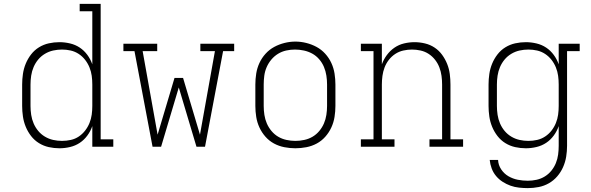

<svg xmlns="http://www.w3.org/2000/svg" viewBox="-20 -755 3040 988"><path d="M286 8Q258 8 231 2Q204 -4 180.5 -18.5Q157 -33 140 -55Q123 -77 112.5 -102.5Q102 -128 98 -155.5Q94 -183 94 -210V-320Q94 -347 98 -374.5Q102 -402 112.5 -427.5Q123 -453 140 -475Q157 -497 180.5 -511.5Q204 -526 231 -532Q258 -538 286 -538Q313 -538 340.5 -531.5Q368 -525 390.5 -510Q413 -495 429.5 -472.5Q446 -450 455 -424V-697H390V-735H498V-38H563V0H455V-106Q446 -80 429.5 -57.5Q413 -35 390.5 -20Q368 -5 340.5 1.5Q313 8 286 8ZM299 -30Q322 -30 344.5 -35Q367 -40 385.5 -52.5Q404 -65 418 -83Q432 -101 440.5 -122Q449 -143 452 -165Q455 -187 455 -210V-320Q455 -343 452 -365Q449 -387 440.5 -408Q432 -429 418 -447Q404 -465 385 -477.5Q366 -490 344 -495Q322 -500 299 -500Q276 -500 253.5 -495Q231 -490 211 -478Q191 -466 176.5 -448.5Q162 -431 153 -410Q144 -389 140.5 -366Q137 -343 137 -320V-210Q137 -187 140.5 -164Q144 -141 153 -120Q162 -99 176.5 -81.5Q191 -64 211 -52Q231 -40 253.5 -35Q276 -30 299 -30Z M765 0 672 -492H615V-530H789V-492H714L791 -62L878 -354H922L1009 -62L1086 -492H1011V-530H1185V-492H1128L1035 0H991L900 -305L809 0Z M1500 8Q1472 8 1443.5 2.5Q1415 -3 1390 -16.5Q1365 -30 1346 -51.5Q1327 -73 1315 -99Q1303 -125 1298.5 -153.5Q1294 -182 1294 -210V-320Q1294 -348 1298.5 -376.5Q1303 -405 1315 -431Q1327 -457 1346.5 -478.5Q1366 -500 1391 -513.5Q1416 -527 1444 -534Q1472 -541 1500 -541Q1528 -541 1556 -534Q1584 -527 1609 -513.5Q1634 -500 1653.5 -478.5Q1673 -457 1685 -431Q1697 -405 1701.5 -376.5Q1706 -348 1706 -320V-210Q1706 -182 1701.5 -153.5Q1697 -125 1685 -99Q1673 -73 1654 -51.5Q1635 -30 1610 -16.5Q1585 -3 1556.5 2.5Q1528 8 1500 8ZM1500 -30Q1523 -30 1546 -35Q1569 -40 1588.5 -51.5Q1608 -63 1623 -81Q1638 -99 1647 -120Q1656 -141 1659.5 -164Q1663 -187 1663 -210V-320Q1663 -343 1659.5 -366Q1656 -389 1647 -410.5Q1638 -432 1622.5 -450Q1607 -468 1587 -479Q1567 -490 1544 -495Q1521 -500 1498 -500Q1475 -500 1452.5 -495Q1430 -490 1410.5 -478Q1391 -466 1376 -448Q1361 -430 1352 -409Q1343 -388 1340 -365.5Q1337 -343 1337 -320V-210Q1337 -187 1340.5 -164Q1344 -141 1353 -120Q1362 -99 1377 -81Q1392 -63 1411.5 -51.5Q1431 -40 1454 -35Q1477 -30 1500 -30Z M1837 0V-38H1902V-492H1837V-530H1945V-424Q1954 -449 1970.5 -471.5Q1987 -494 2009.5 -509.5Q2032 -525 2059 -531.5Q2086 -538 2113 -538Q2140 -538 2167 -531.5Q2194 -525 2216.5 -510Q2239 -495 2255 -473Q2271 -451 2281 -426Q2291 -401 2294.5 -374Q2298 -347 2298 -320V-38H2363V0H2190V-38H2255V-320Q2255 -342 2252 -364.5Q2249 -387 2241 -408Q2233 -429 2219 -447Q2205 -465 2186 -477.5Q2167 -490 2144.5 -495Q2122 -500 2100 -500Q2078 -500 2055.5 -495Q2033 -490 2014 -477.5Q1995 -465 1981 -447Q1967 -429 1959 -408Q1951 -387 1948 -364.5Q1945 -342 1945 -320V-38H2010V0Z M2696 213Q2674 213 2651 210.5Q2628 208 2607 200.5Q2586 193 2566.5 180.5Q2547 168 2532.5 150.5Q2518 133 2510 111.5Q2502 90 2500 68H2543Q2544 94 2559 116.5Q2574 139 2596.5 152Q2619 165 2644.5 170Q2670 175 2696 175Q2719 175 2741.5 170Q2764 165 2783.5 153Q2803 141 2817.5 123Q2832 105 2840.5 84Q2849 63 2852 40.5Q2855 18 2855 -5V-106Q2846 -80 2829.5 -57.5Q2813 -35 2790.5 -20Q2768 -5 2740.5 1.5Q2713 8 2686 8Q2658 8 2631 2Q2604 -4 2580.5 -18.5Q2557 -33 2540 -55Q2523 -77 2512.5 -102.5Q2502 -128 2498 -155.5Q2494 -183 2494 -210V-320Q2494 -347 2498 -374.5Q2502 -402 2512.5 -427.5Q2523 -453 2540 -475Q2557 -497 2580.5 -511.5Q2604 -526 2631 -532Q2658 -538 2686 -538Q2713 -538 2740.5 -531.5Q2768 -525 2790.5 -510Q2813 -495 2829.5 -472.5Q2846 -450 2855 -424V-530H2963V-492H2898V-5Q2898 23 2893.5 51Q2889 79 2877.5 105Q2866 131 2847.5 152.5Q2829 174 2804.5 188Q2780 202 2752 207.5Q2724 213 2696 213ZM2699 -30Q2722 -30 2744 -35Q2766 -40 2785 -52.5Q2804 -65 2818 -83Q2832 -101 2840.5 -122Q2849 -143 2852 -165Q2855 -187 2855 -210V-320Q2855 -343 2852 -365Q2849 -387 2840.5 -408Q2832 -429 2818 -447Q2804 -465 2785 -477.5Q2766 -490 2744 -495Q2722 -500 2699 -500Q2676 -500 2653.5 -495Q2631 -490 2611 -478Q2591 -466 2576.5 -448.5Q2562 -431 2553 -410Q2544 -389 2540.5 -366Q2537 -343 2537 -320V-210Q2537 -187 2540.5 -164Q2544 -141 2553 -120Q2562 -99 2576.5 -81.5Q2591 -64 2611 -52Q2631 -40 2653.5 -35Q2676 -30 2699 -30Z"/></svg>

Font: Iosevka Slab XLtEx
Style: Regular
Weight: 200
Width: 7
Monospace: yes
Designer: Belleve Invis
Foundry: Belleve Invis
Version: Version 11.1.0; ttfautohint (v1.8.3)